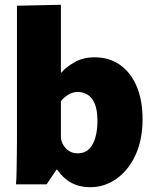

<svg xmlns="http://www.w3.org/2000/svg" viewBox="-20 -772 647 804"><path d="M357 12Q270 12 219 -62H217L175 0H47Q49 -22 49.5 -57.5Q50 -93 50.5 -128.5Q51 -164 51 -183V-748L235 -752V-468H237Q254 -489 290.5 -510.5Q327 -532 376 -532Q438 -532 483 -500Q528 -468 552.5 -410Q577 -352 577 -273Q577 -187 547.5 -123Q518 -59 468 -23.5Q418 12 357 12ZM305 -130Q336 -130 354 -149Q372 -168 380 -198.5Q388 -229 388 -264Q388 -313 376 -339.5Q364 -366 345 -376.5Q326 -387 307 -387Q284 -387 265 -375Q246 -363 235 -348V-196Q237 -170 256.5 -150Q276 -130 305 -130Z"/></svg>

Font: Murecho ExtraBold
Style: Regular
Weight: 800
Designer: Neil Summerour
Foundry: Positype
Version: Version 1.010; ttfautohint (v1.8.3)